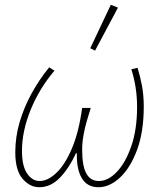

<svg xmlns="http://www.w3.org/2000/svg" viewBox="-20 -772 672 804"><path d="M144 12Q105 12 74.5 -23.5Q44 -59 44 -134Q44 -199 62.5 -261.5Q81 -324 113 -382Q145 -440 186 -490L208 -476Q145 -402 108.5 -312.5Q72 -223 72 -140Q72 -77 93.5 -45.5Q115 -14 146 -14Q180 -14 216 -48Q252 -82 281 -150Q310 -218 324 -320H360Q352 -295 343.5 -265.5Q335 -236 329.5 -205Q324 -174 324 -146Q324 -77 341.5 -45.5Q359 -14 394 -14Q433 -14 469.5 -52.5Q506 -91 530 -160.5Q554 -230 554 -324Q554 -368 547.5 -408Q541 -448 530 -482L556 -488Q567 -453 574.5 -413Q582 -373 582 -326Q582 -220 554 -144.5Q526 -69 482.5 -28.5Q439 12 392 12Q345 12 322.5 -26Q300 -64 302 -130H298Q270 -69 231.5 -28.5Q193 12 144 12ZM378 -560 358 -570 444 -752 474 -740Z"/></svg>

Font: Source Sans Variable
Style: Italic
Weight: 200
Italic angle: -11°
Designer: Paul D. Hunt
Foundry: Adobe Systems Incorporated
Version: Version 3.006;hotconv 1.0.111;makeotfexe 2.5.65597